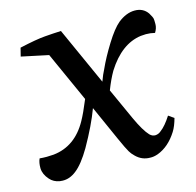

<svg xmlns="http://www.w3.org/2000/svg" viewBox="-94 -708 830 812"><g transform="rotate(-15 321.5 -302.0)"><path d="M166 -522.9 47.9 -547.9 57.1 -584.5Q130.9 -601.1 169.4 -604Q205.6 -606.9 240.2 -608.4L354 -356Q365.2 -386.7 375 -404.8Q396 -451.7 429.7 -505.9Q463.4 -560.1 489.7 -582Q526.4 -611.3 563.5 -611.3Q600.6 -611.3 620.1 -583Q631.3 -564.9 632.8 -556.6Q633.8 -551.8 633.8 -533.2Q633.8 -515.6 622.6 -497.6Q603.5 -502.4 583.5 -502.4L561 -501Q474.1 -489.3 411.1 -389.2Q392.1 -356.4 375 -312L437.5 -174.3Q465.8 -112.8 487.8 -89.8Q499 -78.6 512.7 -79.1Q526.9 -80.1 537.6 -89.8Q560.1 -106.4 585 -145.5L608.9 -128.9Q599.6 -94.7 586.4 -73.7Q551.3 -18.1 501 1Q481.9 7.8 466.3 6.8Q430.7 6.8 404.8 -19Q391.6 -31.7 385.3 -43Q376.5 -57.1 354 -107.4L286.6 -258.3Q261.2 -189.5 211.9 -103Q175.8 -41.5 144 -17.1Q115.2 5.9 83.5 4.9L71.3 3.9Q44.9 -0.5 28.8 -19Q7.3 -43 6.3 -69.3Q5.9 -94.7 13.7 -111.3Q28.3 -109.9 44.9 -109.9L75.2 -111.3Q171.4 -121.6 224.6 -217.8Q240.7 -246.1 264.6 -304.2Z"/></g></svg>

Font: Neuton Cursive
Style: Regular
Weight: 500
Designer: Brian M Zick
Version: Version 1.43